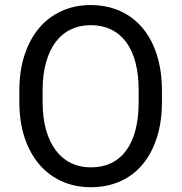

<svg xmlns="http://www.w3.org/2000/svg" viewBox="-20 -741 728 770"><path d="M629.4 -332.5Q629.4 -252.4 609.1 -189.2Q588.9 -126 551.8 -81.5Q514.6 -37.1 461.9 -13.7Q409.2 9.8 344.2 9.8Q281.2 9.8 228.5 -13.7Q175.8 -37.1 137.7 -81.5Q99.6 -126 78.6 -189.2Q57.6 -252.4 57.6 -332.5V-377.4Q57.6 -457 78.6 -520.8Q99.6 -584.5 137.2 -628.9Q174.8 -673.3 227.5 -697Q280.3 -720.7 343.3 -720.7Q408.2 -720.7 461.2 -697Q514.2 -673.3 551.5 -628.9Q588.9 -584.5 609.1 -520.8Q629.4 -457 629.4 -377.4ZM536.1 -378.4Q536.1 -441.9 523.2 -490.7Q510.3 -539.6 485.4 -572.8Q460.4 -606 424.6 -623Q388.7 -640.1 343.3 -640.1Q299.8 -640.1 264.2 -623Q228.5 -606 203.4 -572.8Q178.2 -539.6 164.6 -490.7Q150.9 -441.9 150.9 -378.4V-332.5Q150.9 -268.6 164.8 -219.7Q178.7 -170.9 204.1 -137.5Q229.5 -104 265.1 -86.9Q300.8 -69.8 344.2 -69.8Q390.1 -69.8 425.8 -86.9Q461.4 -104 486.1 -137.5Q510.7 -170.9 523.4 -219.7Q536.1 -268.6 536.1 -332.5Z"/></svg>

Font: Nahid FD
Style: FD
Weight: 400
Foundry: DejaVu fonts team - Redesigned by Saber Rastikerdar
Version: Version 0.3.0